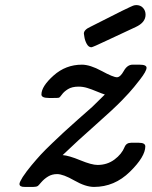

<svg xmlns="http://www.w3.org/2000/svg" viewBox="-20 -734 600 760"><path d="M57.1 -5.9Q57.1 -12.7 69.8 -33.2Q85 -56.2 105 -80.1Q125 -104 141.6 -122.1Q158.2 -140.1 188 -168.5Q217.8 -196.8 233.4 -211.4Q249 -226.1 289.1 -261.5Q329.1 -296.9 345.2 -311L395 -359.9Q385.3 -362.8 363.5 -371.8Q341.8 -380.9 325 -386Q308.1 -391.1 291 -391.1Q265.1 -391.1 249 -381.1Q232.9 -371.1 224.9 -359.6Q216.8 -348.1 212.9 -347.2Q210 -346.2 191.9 -346.2H173.8Q144 -346.2 144 -359.9Q144 -392.1 192.1 -435.1Q240.2 -478 304.2 -478Q336.4 -478 382.3 -453.1Q428.2 -428.2 442.9 -428.2Q456.1 -428.2 470 -453.1Q483.9 -478 504.9 -478H532.2Q560.1 -478 560.1 -465.8Q560.1 -452.6 534.4 -419.4Q508.8 -386.2 490.5 -366.2Q472.2 -346.2 462.9 -336.9Q429.7 -302.7 358.4 -239.7Q287.1 -176.8 228 -120.1Q252.9 -118.2 297.9 -99.6Q342.8 -81.1 366.2 -81.1Q404.3 -81.1 433.1 -102.5Q461.9 -124 473.1 -151.9Q480 -168.9 499 -168.9H529.8Q554.7 -168.9 555.2 -154.8Q555.2 -113.8 494.1 -54Q433.1 5.9 352.1 5.9Q318.8 5.9 274.4 -19.5Q230 -44.9 206.1 -44.9Q186 -44.9 170.4 -35.4Q154.8 -25.9 143.3 -12.5Q131.8 1 129.9 2Q124 5.9 111.8 5.9H78.1Q57.1 6.3 57.1 -5.9ZM312 -601.1Q312 -616.2 337.9 -627.9Q500 -710.9 511.2 -712.9Q515.1 -713.9 519 -713.9Q536.1 -713.9 546.1 -702.9Q556.2 -691.9 556.2 -675.8Q556.2 -645 517.1 -627Q463.9 -602.1 401.9 -573.2Q347.7 -547.4 341.8 -546.9Q330.6 -546.9 323.2 -560.5Q315.9 -574.2 314 -587.9Z"/></svg>

Font: CMU Concrete
Style: BoldItalic
Weight: 700
Italic angle: -14.04°
Version: Version 0.7.0